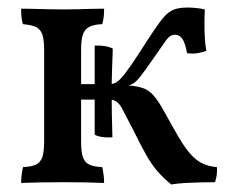

<svg xmlns="http://www.w3.org/2000/svg" viewBox="-20 -483 615 509"><path d="M36 2Q36 -8 37.5 -20Q39 -32 41 -40Q63 -41 75 -46.5Q87 -52 92 -66Q97 -80 97 -108V-351Q97 -378 92 -392Q87 -406 75 -411.5Q63 -417 41 -419Q38 -426 37 -437.5Q36 -449 36 -460Q51 -460 70 -459.5Q89 -459 109 -458.5Q129 -458 147 -458Q165 -458 184 -458.5Q203 -459 221.5 -459.5Q240 -460 256 -460Q256 -449 255 -439Q254 -429 251 -419Q229 -418 217 -412Q205 -406 200 -392Q195 -378 195 -351V-108Q195 -80 200 -66Q205 -52 217 -46.5Q229 -41 251 -40Q253 -32 254.5 -20.5Q256 -9 256 2Q233 1 205.5 0.5Q178 0 149 0Q120 0 89 0.5Q58 1 36 2ZM434 6Q412 -12 397 -29.5Q382 -47 368 -71.5Q354 -96 335 -135Q316 -172 303.5 -195.5Q291 -219 271 -219H183V-260H271Q282 -260 291 -266.5Q300 -273 314 -291.5Q328 -310 350 -344Q373 -380 388.5 -403Q404 -426 416 -439.5Q428 -453 442 -458Q456 -463 477 -463Q490 -463 502.5 -461.5Q515 -460 523 -458Q522 -442 522 -422.5Q522 -403 523 -383.5Q524 -364 527 -348Q516 -344 503 -342Q490 -340 476 -342Q470 -372 462.5 -381.5Q455 -391 444 -391Q431 -391 420.5 -376.5Q410 -362 386 -327Q365 -297 353.5 -282Q342 -267 333 -261.5Q324 -256 311 -255L310 -257Q340 -256 357.5 -250Q375 -244 387.5 -229.5Q400 -215 415 -188Q438 -146 454.5 -118Q471 -90 486 -73.5Q501 -57 517 -49.5Q533 -42 555 -40Q556 -30 554.5 -19Q553 -8 550 0Q531 0 511.5 0.5Q492 1 472.5 2Q453 3 434 6ZM278 -119Q266 -118 253 -119.5Q240 -121 231 -126V-362Q243 -363 256.5 -361Q270 -359 279 -354Q278 -326 277 -296Q276 -266 276 -240Q276 -214 276.5 -181.5Q277 -149 278 -119Z"/></svg>

Font: Vollkorn
Style: Regular
Weight: 400
Designer: Friedrich Althausen
Foundry: Friedrich Althausen
Version: Version 4.104